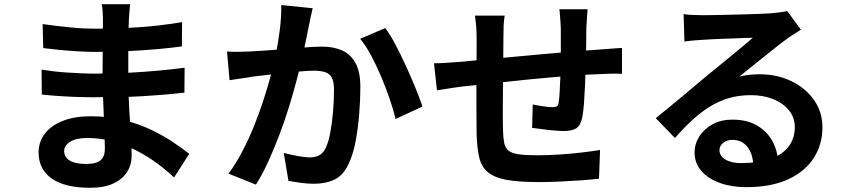

<svg xmlns="http://www.w3.org/2000/svg" viewBox="-20 -829 4040 910"><path d="M597 -809Q595 -794 593.5 -775.5Q592 -757 591 -738Q590 -718 589 -684.5Q588 -651 588 -611Q588 -571 588 -532Q588 -493 588 -461Q588 -419 590 -367.5Q592 -316 595.5 -263.5Q599 -211 601.5 -165.5Q604 -120 604 -90Q604 -48 582 -13.5Q560 21 516.5 41Q473 61 407 61Q287 61 225 17Q163 -27 163 -106Q163 -157 192.5 -195.5Q222 -234 277.5 -256Q333 -278 410 -278Q492 -278 563.5 -260.5Q635 -243 694 -215Q753 -187 799 -156Q845 -125 877 -100L805 12Q769 -22 724.5 -55Q680 -88 627.5 -115Q575 -142 516.5 -158.5Q458 -175 393 -175Q341 -175 312.5 -157Q284 -139 284 -113Q284 -94 296 -80Q308 -66 331 -59Q354 -52 389 -52Q416 -52 435.5 -58Q455 -64 466 -80Q477 -96 477 -125Q477 -147 475.5 -188Q474 -229 472 -278.5Q470 -328 468 -376Q466 -424 466 -461Q466 -497 466.5 -536.5Q467 -576 467 -615Q467 -654 467.5 -686.5Q468 -719 468 -740Q468 -754 466.5 -774.5Q465 -795 462 -809ZM182 -715Q209 -711 242 -707Q275 -703 309.5 -699.5Q344 -696 375 -694.5Q406 -693 429 -693Q531 -693 632.5 -699.5Q734 -706 843 -724L842 -609Q791 -602 724 -596Q657 -590 581.5 -586.5Q506 -583 430 -583Q399 -583 353.5 -585.5Q308 -588 263 -592.5Q218 -597 185 -601ZM177 -499Q201 -495 234 -491Q267 -487 301.5 -485Q336 -483 367 -481.5Q398 -480 418 -480Q511 -480 586.5 -484Q662 -488 728 -494Q794 -500 855 -508L854 -390Q802 -384 753.5 -380Q705 -376 654.5 -373Q604 -370 546 -369Q488 -368 416 -368Q387 -368 344 -369.5Q301 -371 256.5 -374Q212 -377 178 -381Z M1462 -790Q1457 -771 1452.5 -748.5Q1448 -726 1444 -707Q1440 -685 1434 -657.5Q1428 -630 1422.5 -602.5Q1417 -575 1411 -549Q1401 -506 1386 -449Q1371 -392 1351 -326.5Q1331 -261 1306 -195Q1281 -129 1253 -66.5Q1225 -4 1193 46L1063 -6Q1098 -53 1128.5 -111.5Q1159 -170 1184 -232Q1209 -294 1228.5 -354Q1248 -414 1262 -466Q1276 -518 1284 -555Q1298 -623 1306 -686Q1314 -749 1313 -805ZM1806 -696Q1830 -664 1855.5 -615.5Q1881 -567 1905.5 -513Q1930 -459 1950.5 -409Q1971 -359 1982 -324L1855 -265Q1845 -307 1827.5 -358.5Q1810 -410 1787.5 -463.5Q1765 -517 1739.5 -565Q1714 -613 1687 -645ZM1056 -585Q1083 -583 1109 -583.5Q1135 -584 1163 -585Q1187 -586 1222.5 -588.5Q1258 -591 1297.5 -594Q1337 -597 1377 -600.5Q1417 -604 1451 -606Q1485 -608 1507 -608Q1560 -608 1600.5 -590.5Q1641 -573 1664.5 -531Q1688 -489 1688 -417Q1688 -358 1682.5 -289Q1677 -220 1665 -157Q1653 -94 1631 -50Q1607 2 1565.5 22Q1524 42 1467 42Q1438 42 1405.5 37.5Q1373 33 1347 28L1325 -104Q1345 -99 1368.5 -94Q1392 -89 1413.5 -86Q1435 -83 1448 -83Q1473 -83 1492 -92.5Q1511 -102 1523 -126Q1537 -155 1545.5 -201Q1554 -247 1558.5 -300.5Q1563 -354 1563 -403Q1563 -443 1552 -462Q1541 -481 1519.5 -487.5Q1498 -494 1466 -494Q1444 -494 1404.5 -490.5Q1365 -487 1321 -482.5Q1277 -478 1238.5 -473Q1200 -468 1179 -466Q1158 -462 1124.5 -457.5Q1091 -453 1068 -449Z M2765 -785Q2764 -777 2763 -761.5Q2762 -746 2761 -729Q2760 -712 2759 -698Q2759 -665 2758.5 -634Q2758 -603 2757.5 -575.5Q2757 -548 2756 -522Q2755 -478 2753 -430Q2751 -382 2748 -341Q2745 -300 2740 -274Q2732 -235 2712 -221.5Q2692 -208 2653 -208Q2636 -208 2606.5 -210.5Q2577 -213 2548.5 -217Q2520 -221 2502 -223L2505 -334Q2528 -329 2555.5 -325Q2583 -321 2597 -321Q2612 -321 2619.5 -325.5Q2627 -330 2628 -344Q2631 -363 2632.5 -392Q2634 -421 2635.5 -455.5Q2637 -490 2638 -523Q2638 -550 2638 -577.5Q2638 -605 2638 -634.5Q2638 -664 2638 -693Q2638 -706 2636.5 -723.5Q2635 -741 2634 -758Q2633 -775 2631 -785ZM2372 -755Q2368 -730 2367 -706.5Q2366 -683 2366 -651Q2366 -624 2365.5 -579Q2365 -534 2364.5 -481.5Q2364 -429 2363.5 -376.5Q2363 -324 2363 -281Q2363 -238 2364 -213Q2365 -176 2369.5 -152.5Q2374 -129 2389 -116Q2404 -103 2436.5 -98Q2469 -93 2525 -93Q2574 -93 2629 -96.5Q2684 -100 2735 -106Q2786 -112 2824 -118L2819 18Q2786 22 2737 25.5Q2688 29 2635 31.5Q2582 34 2534 34Q2437 34 2379 23Q2321 12 2291 -14Q2261 -40 2251 -84Q2241 -128 2239 -193Q2239 -215 2238.5 -252Q2238 -289 2238 -334.5Q2238 -380 2238 -428Q2238 -476 2238.5 -519.5Q2239 -563 2239 -596Q2239 -629 2239 -644Q2239 -675 2237 -702Q2235 -729 2231 -755ZM2037 -529Q2059 -529 2092 -531Q2125 -533 2163 -536Q2193 -539 2252 -544.5Q2311 -550 2386 -557Q2461 -564 2542.5 -571.5Q2624 -579 2699 -585Q2774 -591 2832 -595Q2853 -597 2879.5 -598.5Q2906 -600 2928 -602V-479Q2920 -480 2902 -480Q2884 -480 2864.5 -479.5Q2845 -479 2832 -478Q2793 -477 2737 -473.5Q2681 -470 2617 -464.5Q2553 -459 2486.5 -452.5Q2420 -446 2359 -439Q2298 -432 2249 -427Q2200 -422 2171 -419Q2155 -417 2132 -413.5Q2109 -410 2086.5 -406.5Q2064 -403 2051 -401Z M3220 -762Q3241 -759 3265 -758Q3289 -757 3311 -757Q3327 -757 3359 -757.5Q3391 -758 3431.5 -759Q3472 -760 3512 -761Q3552 -762 3584.5 -763.5Q3617 -765 3635 -766Q3666 -769 3684 -771.5Q3702 -774 3711 -777L3776 -688Q3759 -677 3741 -666Q3723 -655 3706 -642Q3686 -628 3658 -605.5Q3630 -583 3598.5 -558Q3567 -533 3537.5 -509Q3508 -485 3484 -466Q3509 -472 3532 -474.5Q3555 -477 3579 -477Q3664 -477 3731.5 -444Q3799 -411 3838.5 -354.5Q3878 -298 3878 -225Q3878 -146 3838 -82Q3798 -18 3717.5 20Q3637 58 3516 58Q3447 58 3391.5 38Q3336 18 3304 -19Q3272 -56 3272 -106Q3272 -147 3294.5 -182.5Q3317 -218 3357.5 -240Q3398 -262 3451 -262Q3520 -262 3567.5 -234.5Q3615 -207 3640.5 -161Q3666 -115 3667 -60L3550 -44Q3549 -99 3522.5 -132.5Q3496 -166 3452 -166Q3424 -166 3407 -151.5Q3390 -137 3390 -118Q3390 -90 3418 -73Q3446 -56 3491 -56Q3576 -56 3633 -76.5Q3690 -97 3718.5 -135.5Q3747 -174 3747 -227Q3747 -272 3719.5 -306Q3692 -340 3645 -359Q3598 -378 3539 -378Q3481 -378 3433 -363.5Q3385 -349 3342.5 -322.5Q3300 -296 3259.5 -258.5Q3219 -221 3179 -175L3088 -269Q3115 -291 3149 -318.5Q3183 -346 3218.5 -376Q3254 -406 3285.5 -432.5Q3317 -459 3339 -477Q3360 -494 3388 -517Q3416 -540 3446 -564.5Q3476 -589 3503 -611.5Q3530 -634 3548 -650Q3533 -650 3509 -649Q3485 -648 3456.5 -647Q3428 -646 3399.5 -645Q3371 -644 3346.5 -642.5Q3322 -641 3306 -640Q3286 -639 3264 -637Q3242 -635 3224 -632Z"/></svg>

Font: Noto Sans SC
Style: Bold
Weight: 700
Designer: Ryoko NISHIZUKA  (kana, bopomofo & ideographs); Paul D. Hunt (Latin, Greek & Cyrillic); Sandoll Communications , Soo-you
Foundry: Adobe
Version: Version 2.004-H2;hotconv 1.0.118;makeotfexe 2.5.65603